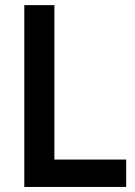

<svg xmlns="http://www.w3.org/2000/svg" viewBox="-20 -740 533 760"><path d="M76.2 -719.7H195.3V-108.4H479.5V0H76.2Z"/></svg>

Font: Reddit Sans Chocolate SemiBold
Style: Regular
Weight: 600
Designer: Stephen Hutchings
Foundry: Reddit
Version: Version 1.011